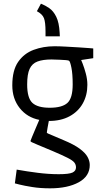

<svg xmlns="http://www.w3.org/2000/svg" viewBox="-20 -847 561 1046"><path d="M253 179Q200 179 156 172Q112 165 86.5 158.5Q61 152 61 152L71 77Q127 87 186 94.5Q245 102 300 102Q356 102 375 93Q394 84 394 65Q394 50 385 38.5Q376 27 348.5 13Q321 -1 267 -24Q210 -48 184.5 -58.5Q159 -69 152.5 -72.5Q146 -76 146 -79Q146 -80 154.5 -101Q163 -122 174.5 -148.5Q186 -175 194 -194Q128 -207 87.5 -258Q47 -309 47 -382Q47 -464 79 -510Q111 -556 163.5 -575.5Q216 -595 277 -595Q303 -595 338.5 -593Q374 -591 408 -589Q442 -587 465 -585Q488 -583 488 -583V-530L422 -520Q422 -521 430.5 -499.5Q439 -478 447.5 -446.5Q456 -415 456 -385Q456 -328 431 -283.5Q406 -239 359 -213.5Q312 -188 246 -188Q243 -172 239 -150.5Q235 -129 235 -125Q235 -123 241.5 -119.5Q248 -116 267.5 -108.5Q287 -101 325 -84Q383 -60 414 -37Q445 -14 457 8Q469 30 469 52Q469 113 409 146Q349 179 253 179ZM251 -260Q318 -260 347 -286Q376 -312 376 -387Q376 -444 369 -478.5Q362 -513 356 -516Q354 -518 339 -519.5Q324 -521 306 -521.5Q288 -522 274.5 -522.5Q261 -523 261 -523Q214 -523 184.5 -512Q155 -501 141.5 -472Q128 -443 128 -387Q128 -313 156.5 -286.5Q185 -260 251 -260ZM203 -827 181 -786Q211 -770 219.5 -748Q228 -726 228 -674V-649H306L305 -669Q302 -724 286.5 -755.5Q271 -787 248.5 -802.5Q226 -818 203 -827Z"/></svg>

Font: Ruda
Style: Regular
Weight: 400
Designer: Mariela Monsalve and Angelina Sanchez
Foundry: Mariela Monsalve and Angelina Sanchez
Version: Version 2.000